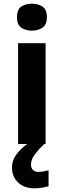

<svg xmlns="http://www.w3.org/2000/svg" viewBox="-20 -780 345 1040"><path d="M153 -760Q186 -760 210 -744.5Q234 -729 234 -687Q234 -646 210 -630Q186 -614 153 -614Q119 -614 95.5 -630Q72 -646 72 -687Q72 -729 95.5 -744.5Q119 -760 153 -760ZM227 -546V0H78V-546ZM148 111Q148 131 159 141Q170 151 187 151Q203 151 218 148Q233 145 243 142V229Q227 233 209 236.5Q191 240 167 240Q111 240 78 208.5Q45 177 45 128Q45 84 77 46Q109 8 155 -17L220 0Q186 32 167 58.5Q148 85 148 111Z"/></svg>

Font: Noto Sans Tai Tham
Style: Bold
Weight: 700
Designer: Monotype Design Team 2013. Revised by David WIlliams 2020
Foundry: Monotype Imaging Inc.
Version: Version 2.002; ttfautohint (v1.8.4.7-5d5b)